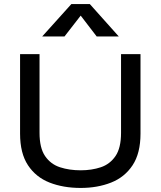

<svg xmlns="http://www.w3.org/2000/svg" viewBox="-20 -916 792 947"><path d="M577 -261V-649H673V-257Q673 -160 634 -101Q595 -42 528 -15.5Q461 11 378 11Q292 11 224.5 -15.5Q157 -42 118 -101Q79 -160 79 -257V-649H175V-261Q175 -186 202.5 -146Q230 -106 276 -91Q322 -76 378 -76Q432 -76 477 -91Q522 -106 549.5 -146Q577 -186 577 -261ZM423 -896 566 -736H457L378 -839L298 -736H188L332 -896Z"/></svg>

Font: Syne Medium
Style: Regular
Weight: 500
Designer: Lucas Descroix
Foundry: Bonjour Monde
Version: Version 2.200; ttfautohint (v1.8.4)